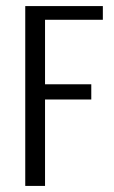

<svg xmlns="http://www.w3.org/2000/svg" viewBox="-20 -611 374 631"><path d="M63 0V-591H318V-546H128V-334H280V-284H128V0Z"/></svg>

Font: Alumni Sans Thin
Style: Regular
Weight: 400
Version: Version 1.018